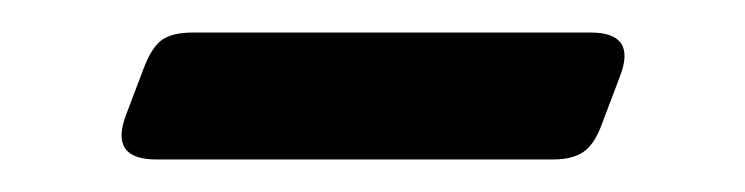

<svg xmlns="http://www.w3.org/2000/svg" viewBox="-20 -339 458 118"><path d="M343 -319Q371.5 -319 361 -292L350 -263Q345.5 -250.5 338.8 -245.8Q332 -241 320 -241H76Q47 -241 57.5 -268.5L68.5 -297.5Q73.5 -310.5 80 -314.8Q86.5 -319 98.5 -319Z"/></svg>

Font: Fraunces 11pt
Style: Regular
Weight: 400
Version: Version 1.000;[b76b70a41]